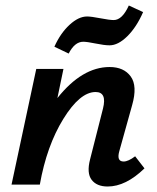

<svg xmlns="http://www.w3.org/2000/svg" viewBox="-20 -672 571 699"><path d="M283 -520Q252 -520 230 -477L178 -502Q200 -551 233 -581.5Q266 -612 297 -612Q312 -612 345.5 -605.5Q379 -599 394 -599Q425 -599 449 -652L501 -628Q477 -573 443.5 -540Q410 -507 379 -507Q360 -507 328.5 -513.5Q297 -520 283 -520ZM472 -103 506 -59Q438 7 372 7Q332 7 313.5 -17.5Q295 -42 308 -92L355 -277Q370 -337 328 -337Q271 -337 210.5 -239Q150 -141 125 0H22L112 -421H211L189 -315Q279 -428 379 -428Q431 -428 456 -393.5Q481 -359 461 -289L415 -124Q403 -84 430 -84Q447 -84 472 -103Z"/></svg>

Font: EauTest
Style: Bold Italic
Weight: 700
Italic angle: -12°
Designer: Christian Thalmann (Catharsis Fonts)
Version: Version 0.001;PS 000.001;hotconv 1.0.88;makeotf.lib2.5.64775